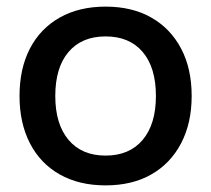

<svg xmlns="http://www.w3.org/2000/svg" viewBox="-20 -550 638 580"><path d="M299 10Q219 10 160.5 -23Q102 -56 70.5 -117Q39 -178 39 -260Q39 -343 70.5 -403.5Q102 -464 160.5 -497Q219 -530 299 -530Q379 -530 437 -497Q495 -464 527 -403.5Q559 -343 559 -260Q559 -178 527 -117Q495 -56 437 -23Q379 10 299 10ZM299 -80Q371 -80 411 -127.5Q451 -175 451 -260Q451 -346 411 -393Q371 -440 299 -440Q227 -440 187 -393Q147 -346 147 -260Q147 -175 187 -127.5Q227 -80 299 -80Z"/></svg>

Font: M PLUS 2 Medium
Style: Regular
Weight: 500
Designer: Coji Morishita
Foundry: UNDERFOREST DESIGN
Version: Version 1.001